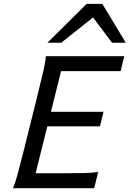

<svg xmlns="http://www.w3.org/2000/svg" viewBox="-20 -996 686 1016"><path d="M527.8 -404.3 508.8 -327.6H230.5L168.5 -79.1H297.4Q381.3 -79.1 426.5 -80.3Q471.7 -81.5 499.5 -85.9L478.5 0H48.8Q60.1 -25.9 73 -73.2Q85.9 -120.6 107.9 -208L178.2 -490.7Q200.7 -581.1 210.9 -627Q221.2 -672.9 222.7 -698.7H637.7L618.2 -619.6H303.2L249.5 -404.3ZM231 -770 438.5 -975.6H521.5L645.5 -770H572.8L472.2 -903.8L304.2 -770Z"/></svg>

Font: Lesson One
Style: Italic
Weight: 400
Italic angle: -14°
Designer: But Ko, Victor Gaultney, Annie Olsen, Julie Remington, Don Collingsworth, Eric Hays, Becca Hirsbrunner
Version: Version 1.100